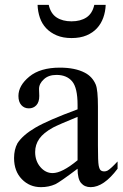

<svg xmlns="http://www.w3.org/2000/svg" viewBox="-20 -763 507 792"><path d="M300 -67Q227 -12 208 -3Q181 9 149 9Q102 9 70 -24Q38 -57 38 -111Q38 -146 52 -172Q74 -206 126 -236.5Q178 -267 300 -312V-330Q300 -401 277.5 -427.5Q255 -454 213 -454Q180 -454 161 -436Q141 -418 141 -396L142 -367Q142 -342 130 -329Q118 -316 99 -316Q80 -316 68 -329.5Q56 -343 56 -367Q56 -410 101 -447Q146 -484 227 -484Q290 -484 330 -463Q361 -447 375 -414Q384 -392 384 -323V-163Q384 -96 387 -80.5Q390 -65 395.5 -60.5Q401 -56 410 -56Q417 -56 423 -59Q435 -65 465 -97V-67Q408 9 354 9Q329 9 314.5 -8Q300 -25 300 -67ZM300 -102V-281Q222 -249 199 -237Q159 -215 142 -190.5Q125 -166 125 -136Q125 -99 146.5 -74Q168 -49 197 -49Q236 -49 300 -102ZM275 -606Q240 -606 214 -617Q188 -628 170.5 -646.5Q153 -665 144.5 -690Q136 -715 135 -743H181Q189 -707 213.5 -691Q238 -675 275 -675Q312 -675 336.5 -691Q361 -707 369 -743H416Q415 -715 406 -690Q397 -665 380 -646.5Q363 -628 337 -617Q311 -606 275 -606Z"/></svg>

Font: MM Taunggyi
Style: Regular
Weight: 400
Designer: Khon Soe Zaw Thu
Version: Version 1.00 July 18, 2016, initial release